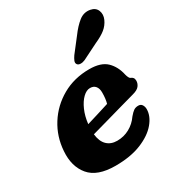

<svg xmlns="http://www.w3.org/2000/svg" viewBox="-179 -852 900 977"><g transform="rotate(-30 270.5 -363.5)"><path d="M494.5 -157.5Q494.5 -116.5 461.2 -77Q428 -37.5 365.2 -12Q302.5 13.5 213.5 13.5Q107 13.5 61.5 -41Q16 -95.5 22.5 -182.5Q28 -265 70.5 -332.2Q113 -399.5 183.2 -439.5Q253.5 -479.5 342.5 -479.5Q410.5 -479.5 443.5 -447.5Q476.5 -415.5 487.5 -363.5Q490 -354 493.8 -346Q497.5 -338 502.5 -336Q510.5 -333.5 515.8 -327Q521 -320.5 521 -309Q521 -292.5 510 -278.5Q499 -264.5 470 -257Q435.5 -247.5 387.5 -234Q339.5 -220.5 289.2 -206.2Q239 -192 197.5 -180.5Q202.5 -136.5 225.2 -114.5Q248 -92.5 284.5 -92.5Q324 -92.5 357.2 -110.8Q390.5 -129 412.5 -161Q428 -179.5 439 -186.8Q450 -194 465.5 -194Q480.5 -194 487.5 -182.8Q494.5 -171.5 494.5 -157.5ZM297.5 -394.5Q276.5 -394.5 255.5 -374.2Q234.5 -354 219 -319Q203.5 -284 198.5 -239.5Q232 -249.5 268.5 -260.8Q305 -272 333 -281Q340.5 -306.5 340.5 -344Q340.5 -367.5 329.5 -381Q318.5 -394.5 297.5 -394.5ZM375 -659.5Q404 -699 433.2 -722Q462.5 -745 498 -738.5Q527.5 -733 537 -709Q546.5 -685 534.5 -658Q522.5 -631.5 500 -613.2Q477.5 -595 437 -577L345 -531Q331.5 -525 318.5 -525.5Q305.5 -526 300 -534Q294 -543 298.8 -554.5Q303.5 -566 312.5 -579Z"/></g></svg>

Font: Fraunces 9pt S100
Style: Bold Italic
Weight: 700
Italic angle: -16°
Version: Version 1.000; ttfautohint (v1.8.3)